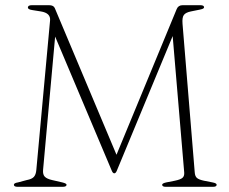

<svg xmlns="http://www.w3.org/2000/svg" viewBox="-20 -720 884 740"><path d="M236.5 -8Q236.5 0 221.5 0H48Q33.5 0 33.5 -8Q33.5 -14.5 49.5 -17L83 -26Q102.5 -29.5 110.5 -38.2Q118.5 -47 120 -65L173 -641.5Q175.5 -670 137 -676L105.5 -681Q87.5 -683.5 87.5 -691Q87.5 -700 103 -700H169Q187 -700 191.5 -688L429 -123.5L661 -685Q667 -700 684 -700H752Q766.5 -700 766.5 -692Q766.5 -689.5 763.5 -687.2Q760.5 -685 750.5 -683L716 -676Q696 -672 688.8 -662.5Q681.5 -653 683.5 -628L730.5 -56Q731.5 -40.5 739.2 -34Q747 -27.5 766 -23.5L799 -17Q815 -14 815 -8Q815 0 801 0H619Q605 0 605 -8Q605 -13.5 621 -17L654 -23.5Q676 -28 683.5 -34.8Q691 -41.5 690 -55L645.5 -581L430 -61.5Q426 -52 420.5 -52Q415 -52 411 -61.5L192.5 -579L146 -65Q144.5 -47 152.8 -38.8Q161 -30.5 181 -26L220 -17Q236.5 -13 236.5 -8Z"/></svg>

Font: Fraunces 9pt S000 Thin
Style: Regular
Weight: 100
Version: Version 1.000; ttfautohint (v1.8.3)